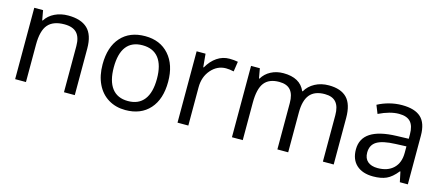

<svg xmlns="http://www.w3.org/2000/svg" viewBox="-43 -963 3199 1391"><g transform="rotate(15 1556.0 -267.5)"><path d="M452.1 0V-346.2Q452.1 -411.6 422.4 -443.8Q392.6 -476.1 329.1 -476.1Q245.1 -476.1 206.1 -430.7Q167 -385.3 167 -280.8V0H85.9V-535.2H151.9L165 -461.9H168.9Q193.8 -501.5 238.8 -523.2Q283.7 -544.9 338.9 -544.9Q435.5 -544.9 484.4 -498.3Q533.2 -451.7 533.2 -349.1V0Z M1161.6 -268.1Q1161.6 -137.2 1095.7 -63.7Q1029.8 9.8 913.6 9.8Q841.8 9.8 786.1 -23.9Q730.5 -57.6 700.2 -120.6Q669.9 -183.6 669.9 -268.1Q669.9 -398.9 735.4 -471.9Q800.8 -544.9 917 -544.9Q1029.3 -544.9 1095.5 -470.2Q1161.6 -395.5 1161.6 -268.1ZM753.9 -268.1Q753.9 -165.5 794.9 -111.8Q835.9 -58.1 915.5 -58.1Q995.1 -58.1 1036.4 -111.6Q1077.6 -165 1077.6 -268.1Q1077.6 -370.1 1036.4 -423.1Q995.1 -476.1 914.6 -476.1Q835 -476.1 794.4 -423.8Q753.9 -371.6 753.9 -268.1Z M1547.9 -544.9Q1583.5 -544.9 1611.8 -539.1L1600.6 -463.9Q1567.4 -471.2 1542 -471.2Q1477.1 -471.2 1430.9 -418.5Q1384.8 -365.7 1384.8 -287.1V0H1303.7V-535.2H1370.6L1379.9 -436H1383.8Q1413.6 -488.3 1455.6 -516.6Q1497.6 -544.9 1547.9 -544.9Z M2394 0V-348.1Q2394 -412.1 2366.7 -444.1Q2339.4 -476.1 2281.7 -476.1Q2206.1 -476.1 2169.9 -432.6Q2133.8 -389.2 2133.8 -298.8V0H2052.7V-348.1Q2052.7 -412.1 2025.4 -444.1Q1998 -476.1 1939.9 -476.1Q1863.8 -476.1 1828.4 -430.4Q1793 -384.8 1793 -280.8V0H1711.9V-535.2H1777.8L1791 -461.9H1794.9Q1817.9 -501 1859.6 -522.9Q1901.4 -544.9 1953.1 -544.9Q2078.6 -544.9 2117.2 -454.1H2121.1Q2145 -496.1 2190.4 -520.5Q2235.8 -544.9 2293.9 -544.9Q2384.8 -544.9 2429.9 -498.3Q2475.1 -451.7 2475.1 -349.1V0Z M2971.2 0 2955.1 -76.2H2951.2Q2911.1 -25.9 2871.3 -8.1Q2831.5 9.8 2772 9.8Q2692.4 9.8 2647.2 -31.2Q2602.1 -72.3 2602.1 -147.9Q2602.1 -310.1 2861.3 -317.9L2952.1 -320.8V-354Q2952.1 -417 2925 -447Q2897.9 -477.1 2838.4 -477.1Q2771.5 -477.1 2687 -436L2662.1 -498Q2701.7 -519.5 2748.8 -531.7Q2795.9 -543.9 2843.3 -543.9Q2939 -543.9 2985.1 -501.5Q3031.2 -459 3031.2 -365.2V0ZM2788.1 -57.1Q2863.8 -57.1 2907 -98.6Q2950.2 -140.1 2950.2 -214.8V-263.2L2869.1 -259.8Q2772.5 -256.3 2729.7 -229.7Q2687 -203.1 2687 -147Q2687 -103 2713.6 -80.1Q2740.2 -57.1 2788.1 -57.1Z"/></g></svg>

Font: f0_31487 
Style: Regular
Weight: 400
Foundry: Ascender Corporation
Version: Version 1.10